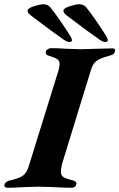

<svg xmlns="http://www.w3.org/2000/svg" viewBox="-62 -882 563 905"><path d="M-41 -11Q-37 -27 -14 -32Q28 -41 46 -54Q64 -67 73 -97L214 -551Q219 -571 219 -580Q219 -595 208 -603Q197 -611 169 -619Q149 -624 155 -640Q156 -646 163.5 -650.5Q171 -655 179 -655Q216 -655 253 -652Q301 -650 320 -650Q339 -650 389 -652Q443 -654 467 -654Q485 -654 480 -640Q478 -631 471.5 -626.5Q465 -622 452 -619Q408 -607 391.5 -594Q375 -581 366 -550L238 -134Q225 -94 225 -73Q225 -57 234 -49.5Q243 -42 266 -36Q288 -31 294 -26Q300 -21 297 -12Q294 3 275 3Q238 3 194 0Q138 -2 120 -2Q100 -2 50 0Q11 3 -26 3Q-34 3 -38.5 -1Q-43 -5 -41 -11ZM277 -692V-694Q277 -699 269 -713Q215 -798 175 -848Q162 -862 142 -862Q127 -862 97.5 -852.5Q68 -843 68 -832Q68 -825 72 -820Q76 -815 85 -808Q190 -728 240 -694Q255 -684 265 -684Q277 -684 277 -692ZM446 -692V-694Q446 -699 438 -713Q384 -798 344 -848Q331 -862 311 -862Q296 -862 266.5 -852.5Q237 -843 237 -832Q237 -825 241 -820Q245 -815 254 -808Q359 -728 409 -694Q424 -684 434 -684Q446 -684 446 -692Z"/></svg>

Font: EB Garamond
Style: Bold Italic
Weight: 700
Italic angle: -17.2°
Designer: Georg Duffner and Octavio Pardo
Foundry: Georg Duffner
Version: Version 1.000